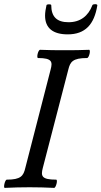

<svg xmlns="http://www.w3.org/2000/svg" viewBox="-23 -910 493 933"><path d="M306 -743C391 -743 435 -791 450 -884C451 -892 428 -891 426 -885C406 -832 367 -802 310 -802C254 -802 226 -828 226 -885C226 -891 204 -890 203 -885C199 -867 196 -850 196 -834C196 -773 235 -743 306 -743ZM0 3C41 1 80 0 121 0C160 0 200 1 240 3C249 3 259 -37 250 -37C178 -37 175 -55 185 -94L309 -572C318 -609 330 -628 400 -628C410 -628 419 -668 410 -668C371 -666 331 -666 291 -666C251 -666 212 -666 172 -668C162 -668 153 -628 162 -628C231 -628 233 -609 223 -572L100 -94C91 -55 78 -37 10 -37C1 -37 -8 3 0 3Z"/></svg>

Font: Junicode Two Beta SemiCondensed Medium
Style: Italic
Weight: 500
Width: 4
Italic angle: -10°
Version: Version 1.063